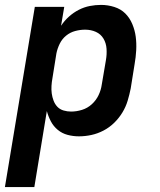

<svg xmlns="http://www.w3.org/2000/svg" viewBox="-31 -548 651 783"><path d="M-11 215 111 -520H231L218 -443Q232 -464 250.5 -480.5Q269 -497 290.5 -508Q312 -519 335 -523.5Q358 -528 381 -528Q409 -528 435.5 -519.5Q462 -511 480 -493Q498 -475 508.5 -450Q519 -425 522.5 -398.5Q526 -372 524.5 -343.5Q523 -315 518 -287L502 -187Q497 -162 489.5 -137Q482 -112 468 -89Q454 -66 434.5 -47Q415 -28 391 -15.5Q367 -3 341.5 2.5Q316 8 291 8Q267 8 244.5 2Q222 -4 204.5 -18.5Q187 -33 176.5 -53Q166 -73 160 -95L109 215ZM259 -93Q281 -93 303.5 -100Q326 -107 343.5 -123Q361 -139 371 -160Q381 -181 384 -203L401 -303Q405 -326 403.5 -349Q402 -372 391 -390.5Q380 -409 360 -418Q340 -427 316 -427Q296 -427 275.5 -421.5Q255 -416 238.5 -402.5Q222 -389 212.5 -369.5Q203 -350 199 -330L183 -230Q180 -214 179 -198Q178 -182 180 -167Q182 -152 187.5 -137.5Q193 -123 203 -112.5Q213 -102 228 -97.5Q243 -93 259 -93Z"/></svg>

Font: Zed Sans Extended
Style: Bold Italic
Weight: 700
Width: 7
Italic angle: -9°
Designer: Belleve Invis
Foundry: Belleve Invis
Version: Version 1.0.0; ttfautohint (v1.8.4)